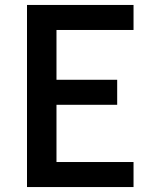

<svg xmlns="http://www.w3.org/2000/svg" viewBox="-20 -755 640 775"><path d="M89 0V-735H519V-634H208V-433H453V-332H208V-101H519V0Z"/></svg>

Font: Zed Sans Extended
Style: Bold
Weight: 700
Width: 7
Designer: Belleve Invis
Foundry: Belleve Invis
Version: Version 1.0.0; ttfautohint (v1.8.4)